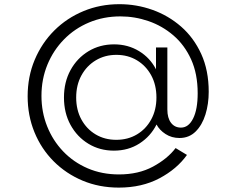

<svg xmlns="http://www.w3.org/2000/svg" viewBox="-20 -684 1100 896"><path d="M534.5 191.5Q642 191.5 723.8 148.2Q805.5 105 852.5 39L799.5 7Q761.5 57 694 93.5Q626.5 130 535 130Q455.5 130 389.2 101.5Q323 73 274.8 22.5Q226.5 -28 200 -94.5Q173.5 -161 173.5 -236.5Q173.5 -314.5 201.2 -382Q229 -449.5 278.8 -500.2Q328.5 -551 395.8 -579.2Q463 -607.5 542 -607.5Q609 -607.5 673 -585.5Q737 -563.5 789 -519Q841 -474.5 871.8 -407Q902.5 -339.5 902.5 -248.5Q902.5 -173.5 881.2 -131Q860 -88.5 824.5 -88.5Q795 -88.5 778 -111Q761 -133.5 761 -173V-462.5H708V-360.5Q680.5 -414 628.8 -445.5Q577 -477 512.5 -477Q446 -477 393 -445Q340 -413 309.2 -357Q278.5 -301 278.5 -229Q278.5 -157 309.2 -101Q340 -45 392.8 -13Q445.5 19 511.5 19Q579 19 631 -14.5Q683 -48 710.5 -103Q724 -77 752.5 -58.5Q781 -40 817.5 -40Q862.5 -40 893 -70.2Q923.5 -100.5 938.8 -149.8Q954 -199 954 -255.5Q954 -355.5 919.2 -431.8Q884.5 -508 825.2 -559.8Q766 -611.5 691.5 -638Q617 -664.5 537.5 -664.5Q447.5 -664.5 369.8 -632.2Q292 -600 233.5 -541.8Q175 -483.5 142 -405Q109 -326.5 109 -234.5Q109 -144.5 140.8 -67Q172.5 10.5 230.2 68.5Q288 126.5 365.5 159Q443 191.5 534.5 191.5ZM522.5 -31.5Q468.5 -31.5 426.2 -56.8Q384 -82 359.8 -126.5Q335.5 -171 335.5 -229Q335.5 -287.5 360 -332.2Q384.5 -377 427 -402.5Q469.5 -428 523 -428Q577 -428 619.2 -402.5Q661.5 -377 685.8 -332.2Q710 -287.5 710 -229Q710 -171.5 685.8 -126.8Q661.5 -82 619.2 -56.8Q577 -31.5 522.5 -31.5Z"/></svg>

Font: Spartan
Style: Regular
Weight: 400
Designer: Matt Bailey, Mirko Velimirovic
Foundry: Matt Bailey
Version: Version 1.003; ttfautohint (v1.8.3)